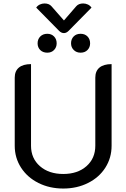

<svg xmlns="http://www.w3.org/2000/svg" viewBox="-20 -1079 729 1108"><path d="M65 -238V-631Q65 -669 89 -689Q113 -709 159 -709V-238Q159 -165 210.5 -120Q262 -75 345 -75Q428 -75 479 -120Q530 -165 530 -238V-631Q530 -669 554 -689Q578 -709 624 -709V-238Q624 -168 588 -111.5Q552 -55 488 -23Q424 9 345 9Q266 9 202 -23Q138 -55 101.5 -111.5Q65 -168 65 -238ZM420 -1043Q434 -1059 460 -1059Q474 -1059 487 -1053Q500 -1047 508 -1035L376 -901Q363 -888 349 -888Q334 -888 321 -901L189 -1035Q197 -1047 210 -1053Q223 -1059 237 -1059Q263 -1059 277 -1043L349 -961ZM197 -829Q197 -853 212.5 -868.5Q228 -884 253 -884Q277 -884 292 -868.5Q307 -853 307 -829Q307 -806 292 -790.5Q277 -775 253 -775Q228 -775 212.5 -790Q197 -805 197 -829ZM390 -829Q390 -853 405 -868.5Q420 -884 445 -884Q470 -884 485 -868.5Q500 -853 500 -829Q500 -806 485 -790.5Q470 -775 445 -775Q421 -775 405.5 -790.5Q390 -806 390 -829Z"/></svg>

Font: K2D
Style: Regular
Weight: 400
Version: Version 1.000; ttfautohint (v1.6)